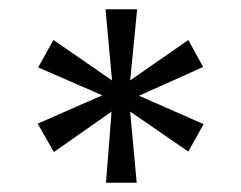

<svg xmlns="http://www.w3.org/2000/svg" viewBox="-20 -753 518 413"><path d="M208 -360 220 -513 96 -426 61 -487 200 -548 62 -608 95 -667 221 -580 207 -733H275L260 -580L385 -667L417 -609L279 -547L418 -486L385 -427L260 -513L274 -360Z"/></svg>

Font: DeepMind Sans
Style: Regular
Weight: 400
Designer: Jonny Pinhorn / Modifications: Colophon Foundry
Foundry: Colophon Foundry
Version: Version 1.002; ttfautohint (v1.8.2)